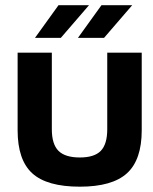

<svg xmlns="http://www.w3.org/2000/svg" viewBox="-20 -700 580 729"><path d="M46.9 -205.1V-500H176.8V-209Q176.8 -152.8 201.9 -127.4Q227.1 -102.1 283.2 -102.1Q338.4 -102.1 362.8 -127.4Q387.2 -152.8 387.2 -209V-500H518.1V-205.1Q518.1 -93.3 462.2 -42.2Q406.2 8.8 283.2 8.8Q158.2 8.8 102.5 -42Q46.9 -92.8 46.9 -205.1ZM112.8 -556.2 202.1 -680.2H317.9L210.9 -556.2ZM275.9 -556.2 365.2 -680.2H481.9L375 -556.2Z"/></svg>

Font: LT Wave Text Bold
Style: Regular
Weight: 700
Designer: Daniel Lyons
Version: Version 2.5 (Glyphs App)